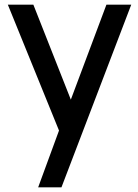

<svg xmlns="http://www.w3.org/2000/svg" viewBox="-20 -560 588 820"><path d="M143 240 232 -2.5 13.5 -540H122.5L282.5 -134.5L434.5 -540H540.5L242.5 240Z"/></svg>

Font: Cns Manrope SemBd
Style: Regular
Weight: 600
Designer: Mikhail Sharanda
Foundry: Mikhail Sharanda
Version: Version 4.504